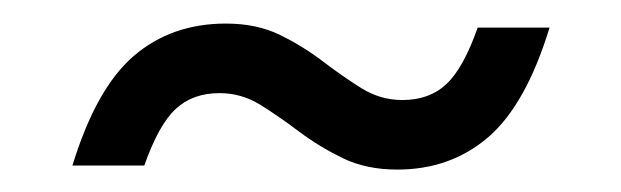

<svg xmlns="http://www.w3.org/2000/svg" viewBox="-20 -302 540 167"><path d="M458 -278Q437.5 -211 404.8 -182.8Q372 -154.5 325.5 -154.5Q298.5 -154.5 278 -164.5Q257.5 -174.5 240.2 -187.5Q223 -200.5 206.5 -210.8Q190 -221 171 -221Q147.5 -221 132.8 -207.2Q118 -193.5 105.5 -158H43Q63.5 -225 96.2 -253.2Q129 -281.5 176.5 -281.5Q203.5 -281.5 223.8 -271.5Q244 -261.5 261 -248.5Q278 -235.5 294.5 -225.2Q311 -215 330 -215Q353.5 -215 368.2 -228.8Q383 -242.5 395.5 -278Z"/></svg>

Font: Newsreader Text
Style: Bold Italic
Weight: 700
Italic angle: -17°
Designer: Hugues Gentile
Foundry: Production Type
Version: Version 1.001